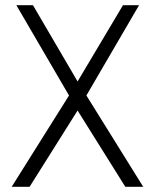

<svg xmlns="http://www.w3.org/2000/svg" viewBox="-20 -720 596 740"><path d="M279 -406 107 -700H43L246 -352L25 0H94L279 -294L463 0H532L313 -352L516 -700H454Z"/></svg>

Font: Advent Pro
Style: Regular
Weight: 400
Designer: VivaRado, Andreas Kalpakidis
Foundry: VivaRado, Andreas Kalpakidis
Version: Version 3.000